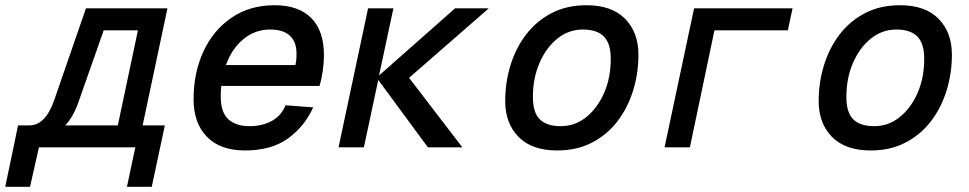

<svg xmlns="http://www.w3.org/2000/svg" viewBox="-89 -564 3709 735"><path d="M-69 151 -35 -11 -20 -84H24Q85 -84 119 -182L240 -532H552L457 -84H542L492 151H397L429 0H60L26 151ZM212 -175Q193 -119 161 -84H362L439 -448H308Z M849 12Q754 12 703 -40.5Q652 -93 652 -184Q652 -285 689.5 -366.5Q727 -448 797 -496Q867 -544 962 -544Q1054 -544 1102.5 -495Q1151 -446 1151 -354Q1151 -323 1146.5 -292Q1142 -261 1134 -235H758Q756 -216 756 -196Q756 -134 785 -107.5Q814 -81 867 -81Q915 -81 952 -101.5Q989 -122 1004 -161L1110 -153Q1077 -80 1013.5 -34Q950 12 849 12ZM945 -451Q887 -451 842.5 -414Q798 -377 776 -315H1042Q1044 -324 1045 -334Q1046 -344 1046 -360Q1046 -404 1020.5 -427.5Q995 -451 945 -451Z M1207 0 1320 -532H1417L1362 -275L1653 -532H1782L1477 -266L1681 0H1549L1359 -258L1304 0Z M2044 12Q1947 12 1896 -40Q1845 -92 1845 -177Q1845 -249 1865.5 -315Q1886 -381 1925.5 -432.5Q1965 -484 2023 -514Q2081 -544 2156 -544Q2253 -544 2304 -492Q2355 -440 2355 -355Q2355 -283 2334.5 -217Q2314 -151 2274.5 -99.5Q2235 -48 2177 -18Q2119 12 2044 12ZM2058 -81Q2112 -81 2155 -115.5Q2198 -150 2223.5 -208Q2249 -266 2249 -339Q2249 -398 2222.5 -424.5Q2196 -451 2142 -451Q2088 -451 2045 -416.5Q2002 -382 1976.5 -323.5Q1951 -265 1951 -193Q1951 -133 1977.5 -107Q2004 -81 2058 -81Z M2455 0 2568 -532H2945L2927 -448H2646L2552 0Z M3244 12Q3147 12 3096 -40Q3045 -92 3045 -177Q3045 -249 3065.5 -315Q3086 -381 3125.5 -432.5Q3165 -484 3223 -514Q3281 -544 3356 -544Q3453 -544 3504 -492Q3555 -440 3555 -355Q3555 -283 3534.5 -217Q3514 -151 3474.5 -99.5Q3435 -48 3377 -18Q3319 12 3244 12ZM3258 -81Q3312 -81 3355 -115.5Q3398 -150 3423.5 -208Q3449 -266 3449 -339Q3449 -398 3422.5 -424.5Q3396 -451 3342 -451Q3288 -451 3245 -416.5Q3202 -382 3176.5 -323.5Q3151 -265 3151 -193Q3151 -133 3177.5 -107Q3204 -81 3258 -81Z"/></svg>

Font: Geist Mono Medium
Style: Italic
Weight: 500
Italic angle: -12°
Monospace: yes
Designer: Basement.studio, Andrés Briganti, Mateo Zaragoza
Foundry: Basement.studio, Vercel, Andrés Briganti, Guido Ferreyra, Mateo Zaragoza
Version: Version 1.500; ttfautohint (v1.8.4.7-5d5b)